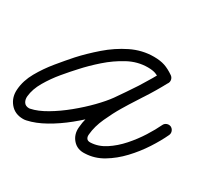

<svg xmlns="http://www.w3.org/2000/svg" viewBox="-138 -725 1005 941"><g transform="rotate(30 365.0 -254.5)"><path d="M569 -461Q548 -475 531 -481Q514 -487 487 -487Q430 -487 377 -458.5Q324 -430 277.5 -389Q231 -348 196 -309Q169 -280 135.5 -240Q102 -200 76 -155.5Q50 -111 46 -69Q44 -50 53 -36Q62 -22 83 -22Q86 -22 89 -23Q128 -31 175.5 -59Q223 -87 270 -125.5Q317 -164 355.5 -203.5Q394 -243 417 -275Q455 -329 491 -384Q527 -439 558 -497Q565 -510 576.5 -512.5Q588 -515 598 -510Q608 -505 613 -494.5Q618 -484 611 -471Q600 -447 587 -426Q587 -426 587 -426Q587 -426 587 -426Q587 -426 587 -426.5Q587 -427 587 -427Q582 -418 577 -409Q572 -400 566 -392Q566 -392 566 -392Q566 -392 566 -392Q566 -392 566 -392Q566 -392 566 -392Q544 -355 520.5 -319Q497 -283 475 -246Q475 -246 475 -246Q475 -246 475 -246Q475 -246 475 -246Q475 -246 475 -246Q451 -206 428 -155.5Q405 -105 401 -59Q399 -44 405.5 -35Q412 -26 428 -27Q471 -29 511 -55Q551 -81 585.5 -120Q620 -159 646.5 -201Q673 -243 689 -277Q694 -288 705.5 -292.5Q717 -297 729 -292Q740 -286 744 -274.5Q748 -263 743 -252Q723 -209 691.5 -160.5Q660 -112 619.5 -69Q579 -26 531.5 2.5Q484 31 431 33Q388 36 362.5 7Q337 -22 341 -64Q345 -118 370.5 -174.5Q396 -231 424 -277Q424 -277 424 -277Q424 -277 424 -277Q424 -277 424 -277Q424 -277 424 -277Q446 -314 469.5 -350Q493 -386 515 -423Q515 -423 515 -423Q515 -423 515 -423Q515 -423 515 -423Q515 -423 515 -423Q520 -431 525 -439.5Q530 -448 535 -456Q535 -456 535 -456.5Q535 -457 536 -457Q536 -457 536 -457Q536 -457 536 -457Q547 -476 557 -496Q563 -510 575 -512Q587 -514 597 -509Q607 -504 612.5 -493Q618 -482 611 -469Q579 -409 542 -352.5Q505 -296 466 -240Q439 -203 396.5 -159Q354 -115 303.5 -74Q253 -33 200.5 -3.5Q148 26 101 36Q93 38 83 38Q36 38 9 5Q-18 -28 -14 -74Q-10 -125 18 -174.5Q46 -224 83 -269Q120 -314 152 -350Q193 -395 246 -441Q299 -487 360 -517Q421 -547 487 -547Q523 -547 548.5 -538.5Q574 -530 603 -510Q613 -503 615.5 -491Q618 -479 611 -468Q604 -458 591.5 -456Q579 -454 569 -461Z"/></g></svg>

Font: FRB American Cursive Guidelines Arrows
Style: Bold Italic
Weight: 700
Italic angle: -25°
Version: Version 2.0;Modular Font Editor K font №1